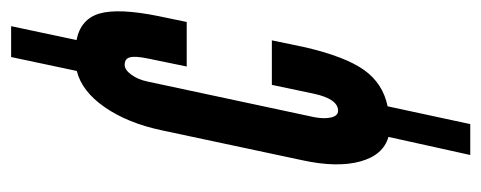

<svg xmlns="http://www.w3.org/2000/svg" viewBox="-280 -525 865 345"><g transform="rotate(-90 152.5 -352.5)"><path d="M46.5 60H102L134 -88.5Q175 -97 199 -130.5Q223 -164 240 -236.5L252.5 -296.5H172.5L156.5 -220.5Q147 -177.5 126 -177.5Q117 -177.5 114 -189.8Q111 -202 114.5 -220.5L178.5 -520Q182 -537 190.8 -549Q199.5 -561 208.5 -561Q219.5 -561 222 -551.5Q224.5 -542 220 -520L205.5 -449.5H285.5L296 -500Q310.5 -571.5 300.8 -605.8Q291 -640 253 -647.5L278 -765H222.5L197.5 -647Q161 -638 132.5 -597Q104 -556 91 -495L37 -241.5Q23.5 -179.5 34.8 -138Q46 -96.5 79 -87Z"/></g></svg>

Font: League Gothic SemiCondensed Italic
Style: Regular
Weight: 400
Width: 4
Designer: The League of Moveable Type
Version: Version 1.600; ttfautohint (v1.8.3)